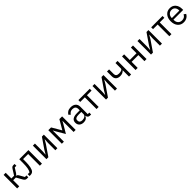

<svg xmlns="http://www.w3.org/2000/svg" viewBox="761 -2845 5173 5173"><g transform="rotate(-45 3348.0 -258.0)"><path d="M85 0V-516H165V-300H268L368 -458Q390 -493 408.5 -504.5Q427 -516 455 -516H502V-446H440L359 -318Q343 -293 333 -283.5Q323 -274 303 -268V-264Q346 -258 372 -210L451 -70H510V0H452Q398 0 363 -63L268 -232H165V0Z M558 0V-70H626Q681 -148 681 -369V-516H1030V0H950V-446H757V-367Q757 -105 686 -34Q652 0 589 0Z M1200 0V-516H1278V-230L1270 -106H1274L1338 -216L1544 -516H1618V0H1540V-286L1548 -410H1544L1480 -300L1274 0Z M1788 0V-516H1893L2050 -248H2054L2210 -516H2314V0H2236V-420H2231L2202 -364L2051 -108L1900 -364L1871 -420H1866V0Z M2904 0H2859Q2781 0 2770 -84H2765Q2731 12 2616 12Q2535 12 2489 -30Q2443 -72 2443 -144Q2443 -295 2663 -295H2765V-346Q2765 -459 2643 -459Q2558 -459 2512 -382L2464 -427Q2487 -471 2534 -499.5Q2581 -528 2647 -528Q2740 -528 2792.5 -482Q2845 -436 2845 -354V-70H2904ZM2629 -56Q2688 -56 2726.5 -83Q2765 -110 2765 -150V-235H2659Q2527 -235 2527 -157V-136Q2527 -98 2554.5 -77Q2582 -56 2629 -56Z M3110 0V-446H2934V-516H3366V-446H3190V0Z M3471 0V-516H3549V-230L3541 -106H3545L3609 -216L3815 -516H3889V0H3811V-286L3819 -410H3815L3751 -300L3545 0Z M4347 0V-237H4342Q4287 -175 4191 -175Q4111 -175 4067.5 -215.5Q4024 -256 4024 -334V-516H4104V-341Q4104 -247 4215 -247Q4274 -247 4310.5 -263.5Q4347 -280 4347 -310V-516H4427V0Z M4597 0V-516H4677V-301H4935V-516H5015V0H4935V-231H4677V0Z M5185 0V-516H5263V-230L5255 -106H5259L5323 -216L5529 -516H5603V0H5525V-286L5533 -410H5529L5465 -300L5259 0Z M5884 0V-446H5708V-516H6140V-446H5964V0Z M6426 12Q6321 12 6257.5 -61.5Q6194 -135 6194 -258Q6194 -381 6257.5 -454.5Q6321 -528 6426 -528Q6528 -528 6588.5 -457.5Q6649 -387 6649 -276V-238H6278V-214Q6278 -146 6319.5 -102Q6361 -58 6431 -58Q6531 -58 6573 -147L6630 -106Q6605 -52 6551 -20Q6497 12 6426 12ZM6426 -461Q6361 -461 6319.5 -417Q6278 -373 6278 -305V-298H6563V-309Q6563 -377 6525.5 -419Q6488 -461 6426 -461Z"/></g></svg>

Font: Aneliza
Style: Regular
Weight: 400
Designer: Mike Abbink, Paul van der Laan, Pieter van Rosmalen
Foundry: Bold Monday
Version: Version 3.0